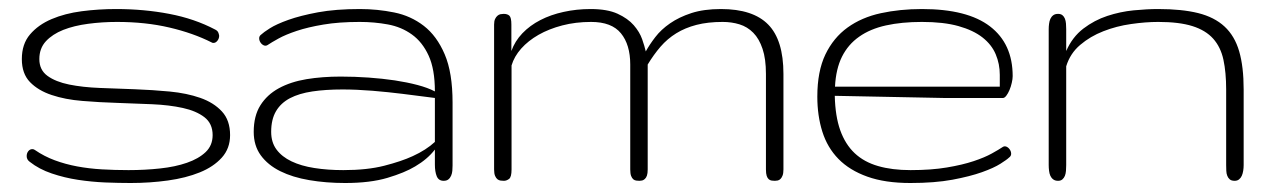

<svg xmlns="http://www.w3.org/2000/svg" viewBox="-20 -404 2843 429"><path d="M455.1 -102.1Q455.1 -127.9 436.8 -142.1Q418.5 -156.2 388.4 -162.8Q358.4 -169.4 320.1 -171.1Q281.7 -172.9 241.9 -174.1Q202.1 -175.3 163.8 -178.5Q125.5 -181.6 95.5 -191.7Q65.4 -201.7 47.1 -220.5Q28.8 -239.3 28.8 -272Q28.8 -305.7 47.1 -327.1Q65.4 -348.6 95.2 -361.3Q125 -374 162.6 -378.9Q200.2 -383.8 239.3 -383.8Q301.8 -383.8 358.2 -373Q414.6 -362.3 460.9 -337.9Q465.8 -335.4 467.5 -331.8Q469.2 -328.1 469.7 -324.2Q469.7 -317.9 465.8 -313Q461.9 -308.1 457 -308.1Q454.1 -308.1 453.1 -309.1Q411.6 -330.1 358.4 -342.5Q305.2 -355 241.2 -355Q208 -355 176.8 -350.8Q145.5 -346.7 121.3 -337.2Q97.2 -327.6 82.5 -311.8Q67.9 -295.9 67.9 -272Q67.9 -247.6 86.2 -234.4Q104.5 -221.2 134.5 -215.1Q164.6 -209 202.9 -207.5Q241.2 -206.1 281 -204.6Q320.8 -203.1 359.1 -199.5Q397.5 -195.8 427.5 -185.3Q457.5 -174.8 475.8 -155Q494.1 -135.3 494.1 -102.1Q494.1 -72.3 475.6 -51.8Q457 -31.2 426.3 -18.8Q395.5 -6.3 355.2 -0.7Q314.9 4.9 272 4.9Q245.6 4.9 215.1 3.7Q184.6 2.4 154.3 -2.2Q124 -6.8 95.7 -16.4Q67.4 -25.9 46.4 -42.5Q39.6 -47.4 39.6 -55.2Q39.6 -61.5 43.2 -66.2Q46.9 -70.8 52.2 -70.8Q55.7 -70.8 58.1 -68.8Q78.6 -54.7 102.3 -45.9Q126 -37.1 152.3 -32.2Q178.7 -27.3 207.5 -25.6Q236.3 -23.9 267.1 -23.9Q303.7 -23.9 337.6 -27.6Q371.6 -31.2 397.7 -40.3Q423.8 -49.3 439.5 -64.2Q455.1 -79.1 455.1 -102.1Z M585.9 -109.4Q585.9 -85.9 597.9 -69.8Q609.9 -53.7 631.3 -43.5Q652.8 -33.2 682.4 -28.6Q711.9 -23.9 747.1 -23.9Q800.3 -23.9 838.6 -33.7Q877 -43.5 902.3 -55.2Q932.1 -68.8 951.7 -86.9V-185.1Q915.5 -189.9 879.4 -194.3Q848.1 -198.2 812.3 -201.2Q776.4 -204.1 745.1 -204.1Q707.5 -204.1 678 -199.7Q648.4 -195.3 627.9 -184.6Q607.4 -173.8 596.7 -155.5Q585.9 -137.2 585.9 -109.4ZM783.7 -355Q737.3 -355 702.6 -349.1Q668 -343.3 643.1 -335Q618.2 -326.7 602.3 -317.9Q586.4 -309.1 577.6 -303.2Q573.7 -300.8 569.3 -302.7Q564.9 -304.7 562 -309.1Q559.1 -313.5 559.1 -318.6Q559.1 -323.7 564 -327.1Q568.4 -331.5 583 -340.8Q597.7 -350.1 624.3 -359.6Q650.9 -369.1 690.4 -376.5Q730 -383.8 784.2 -383.8Q823.2 -383.8 860.6 -376.2Q897.9 -368.7 927 -346.2Q956.1 -323.7 973.6 -282.7Q991.2 -241.7 991.2 -174.8V-34.2Q991.2 -28.3 990.7 -22.5Q990.2 -16.6 988 -11.5Q985.8 -6.3 981.9 -3.2Q978 0 971.2 0Q960 0 955.8 -10.3Q951.7 -20.5 951.7 -36.1V-69.8Q935.1 -48.3 907.7 -32.2Q884.3 -18.1 845.7 -6.6Q807.1 4.9 751 4.9Q708.5 4.9 671.1 -1.5Q633.8 -7.8 606.2 -21.5Q578.6 -35.2 562.7 -56.9Q546.9 -78.6 546.9 -109.4Q546.9 -145 561.8 -168.7Q576.7 -192.4 603 -206.8Q629.4 -221.2 664.8 -227.1Q700.2 -232.9 741.2 -232.9Q772.5 -232.9 803.5 -230.7Q834.5 -228.5 862.1 -224.4Q889.6 -220.2 912.8 -214.1Q936 -208 951.7 -199.7Q951.7 -249.5 937.7 -279.8Q923.8 -310.1 900.4 -326.9Q877 -343.8 846.7 -349.4Q816.4 -355 783.7 -355Z M1691.4 -238.8Q1691.4 -272.5 1683.8 -294.9Q1676.3 -317.4 1663.1 -330.8Q1649.9 -344.2 1632.3 -349.6Q1614.7 -355 1594.7 -355Q1561.5 -355 1536.1 -348.4Q1510.7 -341.8 1491 -329.6Q1471.2 -317.4 1455.8 -299.6Q1440.4 -281.7 1427.2 -259.8V-25.4Q1427.2 -16.6 1425.5 -11.7Q1423.8 -6.8 1420.9 -4.2Q1418 -1.5 1414.8 -0.7Q1411.6 0 1408.7 0Q1405.3 0 1401.6 -0.5Q1397.9 -1 1395 -3.4Q1392.1 -5.9 1390.1 -11Q1388.2 -16.1 1388.2 -25.4V-259.8Q1388.2 -304.2 1367.4 -329.6Q1346.7 -355 1300.8 -355Q1266.1 -355 1236.3 -347.2Q1206.5 -339.4 1183.3 -326.2Q1160.2 -313 1144.5 -295.4Q1128.9 -277.8 1123 -257.8V-25.4Q1123 -8.3 1117.4 -4.2Q1111.8 0 1106 0Q1102.5 0 1098.6 -0.5Q1094.7 -1 1091.6 -3.4Q1088.4 -5.9 1086.2 -11Q1084 -16.1 1084 -25.4V-349.1Q1084 -356.9 1086.2 -361.6Q1088.4 -366.2 1091.6 -368.9Q1094.7 -371.6 1098.4 -372.3Q1102.1 -373 1105.5 -373Q1113.8 -373 1118.2 -368.9Q1122.6 -364.7 1122.6 -349.1V-290Q1130.4 -312 1147.2 -329.6Q1164.1 -347.2 1187.3 -359.1Q1210.4 -371.1 1239.3 -377.4Q1268.1 -383.8 1299.8 -383.8Q1336.9 -383.8 1359.9 -373.3Q1382.8 -362.8 1396 -347.7Q1409.2 -332.5 1414.8 -316.4Q1420.4 -300.3 1422.9 -289.1Q1431.2 -304.2 1444.1 -321Q1457 -337.9 1477.1 -351.8Q1497.1 -365.7 1524.9 -374.8Q1552.7 -383.8 1590.8 -383.8Q1662.6 -383.8 1696.5 -349.1Q1730.5 -314.5 1730.5 -238.8V-25.4Q1730.5 -16.6 1728.5 -11.7Q1726.6 -6.8 1723.9 -4.2Q1721.2 -1.5 1717.8 -0.7Q1714.4 0 1711.4 0Q1708 0 1704.3 -0.5Q1700.7 -1 1697.8 -3.4Q1694.8 -5.9 1693.1 -11Q1691.4 -16.1 1691.4 -25.4Z M2014.6 -23.9Q2061 -23.9 2095.7 -29.8Q2130.4 -35.6 2155.3 -43.9Q2180.2 -52.2 2196 -61Q2211.9 -69.8 2220.7 -75.7Q2224.6 -78.1 2229 -76.2Q2233.4 -74.2 2236.3 -69.8Q2239.3 -65.4 2239.3 -60.3Q2239.3 -55.2 2234.4 -51.8Q2230 -47.4 2215.3 -38.1Q2200.7 -28.8 2174.1 -19.3Q2147.5 -9.8 2107.9 -2.4Q2068.4 4.9 2014.2 4.9Q1957.5 4.9 1918 -9.3Q1878.4 -23.4 1853.5 -48.8Q1828.6 -74.2 1817.4 -109.9Q1806.2 -145.5 1806.2 -188Q1806.2 -244.6 1824.2 -282.2Q1842.3 -319.8 1873.8 -342.5Q1905.3 -365.2 1948 -374.5Q1990.7 -383.8 2040 -383.8Q2141.6 -383.8 2192.1 -345Q2242.7 -306.2 2242.7 -233.9Q2242.7 -227.5 2240.7 -219Q2238.8 -210.4 2235.6 -202.9Q2232.4 -195.3 2228.5 -190.2Q2224.6 -185.1 2221.2 -185.1H2087.4L1845.2 -189.9Q1846.2 -144.5 1857.4 -113Q1868.7 -81.5 1889.6 -61.8Q1910.6 -42 1941.9 -33Q1973.1 -23.9 2014.6 -23.9ZM2040 -355Q1994.6 -355 1959.5 -347.2Q1924.3 -339.4 1899.7 -322Q1875 -304.7 1861.3 -277.3Q1847.7 -250 1845.7 -210.4H2213.9V-236.8Q2213.9 -261.2 2204.8 -282.7Q2195.8 -304.2 2175.3 -320.3Q2154.8 -336.4 2121.6 -345.7Q2088.4 -355 2040 -355Z M2758.8 -35.2Q2758.8 -28.8 2757.8 -22.5Q2756.8 -16.1 2754.6 -11.2Q2752.4 -6.3 2748.5 -3.2Q2744.6 0 2738.8 0Q2731.4 0 2727.8 -3.2Q2724.1 -6.3 2722.2 -11.2Q2720.2 -16.1 2720 -22.5Q2719.7 -28.8 2719.7 -35.2V-204.1Q2719.7 -242.2 2713.6 -270.5Q2707.5 -298.8 2690.7 -317.6Q2673.8 -336.4 2644.3 -345.7Q2614.7 -355 2567.9 -355Q2539.6 -355 2507.1 -350.3Q2474.6 -345.7 2445.3 -334.2Q2416 -322.8 2393.6 -303.7Q2371.1 -284.7 2362.3 -255.9V-35.2Q2362.3 -28.8 2361.8 -22.5Q2361.3 -16.1 2359.4 -11.2Q2357.4 -6.3 2353.8 -3.2Q2350.1 0 2344.2 0Q2337.4 0 2333.3 -3.2Q2329.1 -6.3 2326.9 -11.2Q2324.7 -16.1 2324 -22.5Q2323.2 -28.8 2323.2 -35.2V-338.9Q2323.2 -344.7 2324 -350.8Q2324.7 -356.9 2326.9 -361.8Q2329.1 -366.7 2333.3 -369.9Q2337.4 -373 2344.2 -373Q2350.1 -373 2353.8 -370.1Q2357.4 -367.2 2359.4 -362.3Q2361.3 -357.4 2361.8 -351.3Q2362.3 -345.2 2362.3 -338.9V-290Q2376 -321.3 2400.6 -340.1Q2425.3 -358.9 2454.1 -368.4Q2482.9 -377.9 2512.9 -380.9Q2543 -383.8 2567.9 -383.8Q2620.6 -383.8 2657 -374.8Q2693.4 -365.7 2716.1 -344.7Q2738.8 -323.7 2748.8 -289.3Q2758.8 -254.9 2758.8 -204.1Z"/></svg>

Font: Gruppo
Style: Regular
Weight: 400
Foundry: Vernon Adams
Version: Version 1.000